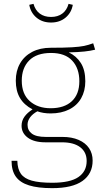

<svg xmlns="http://www.w3.org/2000/svg" viewBox="-20 -778 529 997"><path d="M474 -520Q451 -514 418 -510.5Q385 -507 337 -506Q377 -487 400 -450.5Q423 -414 423 -356Q423 -306 401.5 -268Q380 -230 339 -209.5Q298 -189 243 -189Q204 -189 174 -200Q150 -187 136.5 -169Q123 -151 123 -130Q123 -101 145.5 -84Q168 -67 218 -67H304Q353 -67 388.5 -51.5Q424 -36 442.5 -8.5Q461 19 461 56Q461 124 408.5 161.5Q356 199 251 199Q177 199 130.5 184.5Q84 170 62 139Q40 108 40 57H70Q71 100 88.5 124.5Q106 149 145 160Q184 171 251 171Q344 171 387 141.5Q430 112 430 58Q430 12 396.5 -13.5Q363 -39 302 -39H216Q157 -39 124.5 -63Q92 -87 92 -125Q92 -151 107 -172Q122 -193 149 -210Q105 -233 83.5 -269.5Q62 -306 62 -359Q62 -410 84 -448.5Q106 -487 147 -508.5Q188 -530 244 -530Q314 -530 354.5 -532.5Q395 -535 416.5 -539.5Q438 -544 463 -553Q463 -553 463.5 -553Q464 -553 464 -553ZM245 -503Q170 -503 131.5 -464Q93 -425 93 -359Q93 -290 134.5 -253Q176 -216 243 -216Q314 -216 353 -252.5Q392 -289 392 -356Q392 -423 355 -463Q318 -503 245 -503ZM245 -661Q200 -661 169.5 -686.5Q139 -712 132 -753L154 -758Q163 -725 186.5 -707.5Q210 -690 245 -690Q280 -690 303.5 -707.5Q327 -725 336 -758L358 -753Q351 -712 320.5 -686.5Q290 -661 245 -661Z"/></svg>

Font: Firava
Style: Regular
Weight: 400
Designer: Carrois Corporate & Edenspiekermann AG
Foundry: Greg Finn Gibson
Version: Version 5.000